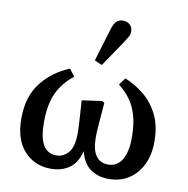

<svg xmlns="http://www.w3.org/2000/svg" viewBox="-86 -857 934 955"><g transform="rotate(10 381.0 -380.0)"><path d="M232 14Q150 14 97.5 -43.5Q45 -101 45 -207Q45 -319 100.5 -389Q156 -459 241 -493L268 -457Q213 -414 186 -356Q159 -298 159 -206Q159 -56 248 -56Q284 -56 309 -85.5Q334 -115 334 -183Q334 -224 325 -348L426 -362L438 -355Q434 -302 430 -254Q426 -206 426 -180Q426 -117 447.5 -86.5Q469 -56 509 -56Q556 -56 579.5 -97Q603 -138 603 -205Q603 -274 589.5 -320Q576 -366 552 -398.5Q528 -431 494 -457L520 -493Q570 -473 615 -437Q660 -401 688.5 -345Q717 -289 717 -206Q717 -141 693 -91.5Q669 -42 626 -14Q583 14 525 14Q470 14 432 -13Q394 -40 379 -101Q364 -40 325.5 -13Q287 14 232 14ZM355 -555 405 -720Q414 -750 427 -762Q440 -774 458 -774Q480 -774 494 -761.5Q508 -749 508 -728Q508 -712 500.5 -699Q493 -686 479 -665L393 -538Z"/></g></svg>

Font: Source Serif Pro Semibold
Style: Regular
Weight: 600
Designer: Frank Grießhammer
Foundry: Adobe Systems Incorporated
Version: Version 3.000;hotconv 1.0.109;makeotfexe 2.5.65596